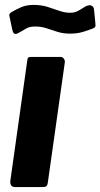

<svg xmlns="http://www.w3.org/2000/svg" viewBox="-20 -762 409 782"><path d="M175 -20Q173 -6 168 -3Q163 0 149 0H43Q30 0 25.5 -7Q21 -14 22 -25L91 -515Q92 -525 95 -527.5Q98 -530 105 -530H228Q235 -530 240 -523Q245 -516 244 -508ZM358 -646Q341 -639 317.5 -632Q294 -625 266 -625Q237 -625 213.5 -632.5Q190 -640 169 -647Q148 -654 123 -654Q99 -654 85 -645Q71 -636 50 -625Q41 -622 36.5 -626.5Q32 -631 30 -641L21 -684Q20 -691 18 -698Q16 -705 26 -712Q46 -724 67 -733Q88 -742 117 -742Q148 -742 173.5 -734Q199 -726 221.5 -718Q244 -710 265 -710Q282 -710 294.5 -716Q307 -722 318.5 -730Q330 -738 340 -740Q350 -742 356 -737Q362 -732 363 -723L368 -672Q369 -665 369 -657.5Q369 -650 358 -646Z"/></svg>

Font: Libre Franklin
Style: Bold Italic
Weight: 700
Italic angle: -8°
Designer: Pablo Impallari, Rodrigo Fuenzalida, Nhung Nguyen
Foundry: Impallari Type
Version: Version 3.000